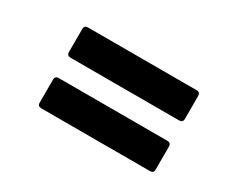

<svg xmlns="http://www.w3.org/2000/svg" viewBox="-61 -596 693 588"><g transform="rotate(30 286.0 -302.0)"><path d="M114 -338Q101 -338 101 -351V-432Q101 -445 114 -445H498Q511 -445 511 -432V-351Q511 -338 498 -338ZM114 -159Q101 -159 101 -171V-253Q101 -266 114 -266H498Q511 -266 511 -253V-171Q511 -159 498 -159Z"/></g></svg>

Font: Sofia Sans Semi Condensed ExtraBold
Style: Italic
Weight: 800
Italic angle: -9°
Version: Version 4.100